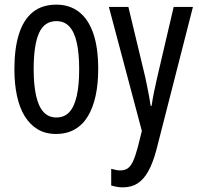

<svg xmlns="http://www.w3.org/2000/svg" viewBox="-20 -567 855 827"><path d="M403 -269Q403 -206 392 -155Q381 -104 359 -67Q337 -30 302.5 -10Q268 10 221 10Q176 10 142.5 -10Q109 -30 86.5 -66.5Q64 -103 53 -154.5Q42 -206 42 -269Q42 -358 61.5 -420Q81 -482 121 -514.5Q161 -547 223 -547Q280 -547 320.5 -515.5Q361 -484 382 -422.5Q403 -361 403 -269ZM125 -269Q125 -201 135.5 -154.5Q146 -108 167.5 -84.5Q189 -61 223 -61Q257 -61 278.5 -84Q300 -107 310.5 -153.5Q321 -200 321 -269Q321 -338 310.5 -384Q300 -430 278.5 -453Q257 -476 223 -476Q171 -476 148 -424.5Q125 -373 125 -269ZM449 -537H533L606 -233Q610 -214 614 -194Q618 -174 622 -153Q626 -132 629 -111H633Q637 -139 643 -169Q649 -199 657 -233L728 -537H811L653 81Q638 136 618.5 171Q599 206 572.5 223Q546 240 509 240Q497 240 485 238Q473 236 459 232V160Q469 163 479 165Q489 167 498 167Q518 167 531 157.5Q544 148 554 125.5Q564 103 574 65L591 -3Z"/></svg>

Font: Noto Sans ExtraCondensed
Style: Regular
Weight: 400
Width: 2
Designer: Monotype Design Team
Foundry: Monotype Imaging Inc.
Version: Version 2.013